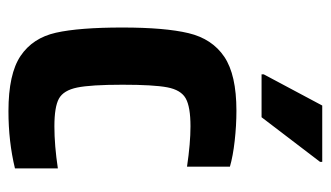

<svg xmlns="http://www.w3.org/2000/svg" viewBox="-180 -576 764 443"><g transform="rotate(90 201.5 -354.0)"><path d="M43 -255Q43 -353 56 -407.5Q69 -462 110.5 -490Q152 -518 235 -518Q269 -518 304.5 -514Q340 -510 364 -503V-404Q310 -412 271 -412Q226 -412 206.5 -401Q187 -390 181 -358.5Q175 -327 175 -255Q175 -182 181.5 -150.5Q188 -119 207 -108.5Q226 -98 271 -98Q315 -98 368 -106V-7Q306 8 236 8Q150 8 108.5 -20Q67 -48 55 -101.5Q43 -155 43 -255ZM151 -576V-581L223 -716H353V-711L250 -576Z"/></g></svg>

Font: Saira Semi Condensed SemiBold
Style: Regular
Weight: 600
Width: 4
Designer: Hector Gatti with collaboration of the Omnibus-Type team
Foundry: Omnibus-Type
Version: Version 1.001; ttfautohint (v1.8)